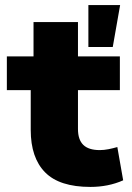

<svg xmlns="http://www.w3.org/2000/svg" viewBox="-20 -725 519 756"><path d="M336 11Q214 11 157.5 -46.5Q101 -104 101 -213V-370H7V-503H112V-638H287V-503H452V-370H287V-217Q287 -175 308 -154.5Q329 -134 373 -134Q389 -134 407 -137.5Q425 -141 442 -146L465 -15Q436 -2 403.5 4.5Q371 11 336 11ZM328 -540V-705H453L424 -540Z"/></svg>

Font: Nunito Sans 8pt Black
Style: Regular
Weight: 900
Version: Version 3.101;gftools[0.9.27]